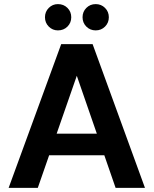

<svg xmlns="http://www.w3.org/2000/svg" viewBox="-20 -915 748 935"><path d="M22 0 278 -700H431L686 0H543L354 -546L164 0ZM135 -159 171 -264H527L562 -159ZM262 -767Q236 -767 217.5 -785.5Q199 -804 199 -831Q199 -858 217.5 -876.5Q236 -895 262 -895Q290 -895 308.5 -876.5Q327 -858 327 -831Q327 -804 308.5 -785.5Q290 -767 262 -767ZM446 -767Q419 -767 400.5 -785.5Q382 -804 382 -831Q382 -858 400.5 -876.5Q419 -895 446 -895Q473 -895 491.5 -876.5Q510 -858 510 -831Q510 -804 491.5 -785.5Q473 -767 446 -767Z"/></svg>

Font: DM Sans 16pt
Style: Bold
Weight: 700
Version: Version 4.004;gftools[0.9.30]